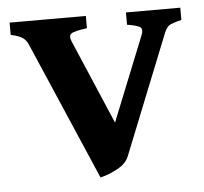

<svg xmlns="http://www.w3.org/2000/svg" viewBox="-41 -497 590 555"><g transform="rotate(-5 254.0 -219.5)"><path d="M229 14.6 56.6 -385.3Q51.3 -398.4 41 -405.8Q30.8 -413.1 6.3 -418.5V-454.1H227.5V-418.5Q189.9 -413.6 181.6 -407.2Q173.3 -400.9 179.7 -385.3L284.7 -139.6L383.3 -385.3Q389.2 -399.9 383.1 -406.5Q377 -413.1 343.8 -418.5V-454.1H501.5V-418.5Q472.2 -411.6 464.6 -405.5Q457 -399.4 451.2 -385.3L313 -40Q304.7 -18.6 278.8 -4.6Q252.9 9.3 229 14.6Z"/></g></svg>

Font: David Libre
Style: Bold
Weight: 700
Designer: Ismar David, J. Victor Gaultney, Annie Olsen and Meir Sadan
Foundry: Monotype Imaging Inc. & SIL International
Version: Version 1.100; ttfautohint (v1.8.4.7-5d5b)